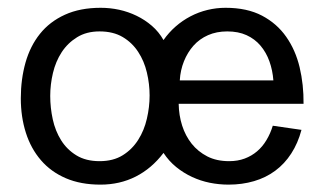

<svg xmlns="http://www.w3.org/2000/svg" viewBox="-20 -471 842 500"><path d="M405.8 -72.8Q375 -32.2 333.5 -11.2Q292 9.8 241.7 9.8Q190.4 9.8 151.6 -6.8Q112.8 -23.4 86.7 -53.7Q60.5 -84 47.4 -125.2Q34.2 -166.5 34.2 -214.8Q34.2 -264.6 46.4 -307.9Q58.6 -351.1 84 -382.8Q109.4 -414.6 148.9 -432.6Q188.5 -450.7 242.2 -450.7Q266.6 -450.7 290.3 -445.6Q314 -440.4 335.7 -429.9Q357.4 -419.4 375.5 -403.8Q393.6 -388.2 405.8 -366.7Q419.4 -386.2 437.3 -401.9Q455.1 -417.5 476.1 -428.5Q497.1 -439.5 520.3 -445.1Q543.5 -450.7 567.4 -450.7Q623.5 -450.7 662.4 -430.2Q701.2 -409.7 725.3 -375.2Q749.5 -340.8 760.3 -295.7Q771 -250.5 770.5 -200.7H445.3Q445.8 -170.9 454.3 -144Q462.9 -117.2 479.2 -96.7Q495.6 -76.2 519.8 -63.7Q543.9 -51.3 576.7 -51.3Q599.1 -51.3 617.2 -58.1Q635.3 -64.9 649.4 -76.9Q663.6 -88.9 673.8 -106Q684.1 -123 690.4 -143.6L765.1 -132.8Q755.9 -98.1 738.5 -71.3Q721.2 -44.4 696.8 -26.4Q672.4 -8.3 641.6 0.7Q610.8 9.8 575.2 9.8Q550.3 9.8 526.1 4.9Q502 0 480 -10.3Q458 -20.5 439 -35.9Q419.9 -51.3 405.8 -72.8ZM110.8 -221.2Q110.8 -190.4 117.4 -160.2Q124 -129.9 139.2 -105.7Q154.3 -81.5 179 -66.4Q203.6 -51.3 239.3 -51.3Q274.9 -51.3 299.6 -66.7Q324.2 -82 339.8 -106.7Q355.5 -131.3 362.5 -161.9Q369.6 -192.4 369.6 -222.2Q369.6 -252.4 362.5 -282.2Q355.5 -312 339.8 -335.9Q324.2 -359.9 299.6 -374.5Q274.9 -389.2 239.3 -389.2Q205.1 -389.2 180.7 -374Q156.2 -358.9 140.6 -335Q125 -311 117.9 -281Q110.8 -251 110.8 -221.2ZM448.2 -261.7H691.9Q689.9 -288.1 681.6 -311.3Q673.3 -334.5 658.4 -352.1Q643.6 -369.6 622.1 -379.4Q600.6 -389.2 571.8 -389.2Q543.9 -389.2 521.7 -379.4Q499.5 -369.6 483.9 -352.1Q468.3 -334.5 459 -311.3Q449.7 -288.1 448.2 -261.7Z"/></svg>

Font: AKL 022
Style: Regular
Weight: 400
Designer: AKL
Foundry: AKL
Version: Version 2.053;August 19, 2024;FontCreator 13.0.0.2675 64-bit